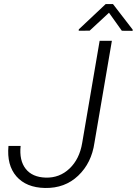

<svg xmlns="http://www.w3.org/2000/svg" viewBox="-20 -911 670 941"><path d="M12.7 0ZM468.3 -710.9H528.3L442.9 -211.4Q428.7 -112.3 363.3 -50Q297.9 12.2 200.2 10.3Q108.4 8.3 60.5 -46.6Q12.7 -101.6 21.5 -195.8H81.1Q73.7 -124.5 106 -83.5Q138.2 -42.5 204.1 -40.5Q272 -38.6 320.8 -85Q369.6 -131.3 382.8 -210.4ZM630.4 -765.6 629.9 -759.8 577.1 -760.3 514.2 -848.6 419.4 -760.7 365.7 -760.3 366.2 -767.1 498 -891.1H533.7Z"/></svg>

Font: Roboto Light
Style: Italic
Weight: 300
Italic angle: -12°
Designer: Google
Version: Version 2.134; 2016; ttfautohint (v1.6)